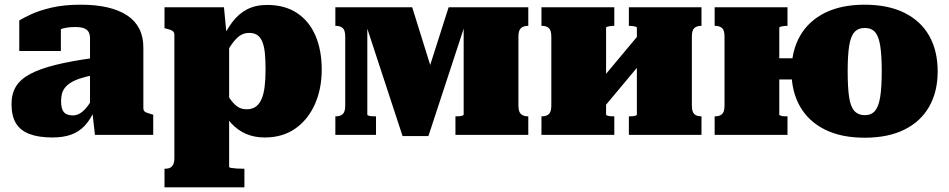

<svg xmlns="http://www.w3.org/2000/svg" viewBox="-20 -574 4040 817"><path d="M375 -327V-254Q340 -247 316 -238.5Q292 -230 277 -219.5Q262 -209 254 -197.5Q246 -186 243 -172.5Q240 -159 240 -145Q240 -121 245.5 -107.5Q251 -94 262.5 -88.5Q274 -83 290 -83Q305 -83 318.5 -90.5Q332 -98 346 -114Q360 -130 375 -157L385 -110Q365 -65 340.5 -39Q316 -13 282.5 -1Q249 11 203 11Q144 11 105 -4Q66 -19 47.5 -50Q29 -81 29 -131Q29 -175 48 -206Q67 -237 108 -259Q149 -281 215 -297.5Q281 -314 375 -327ZM384 0 372 -106 363 -101V-412Q363 -425 358 -436Q353 -447 339.5 -453Q326 -459 299 -459Q261 -459 236 -449Q211 -439 203 -427Q192 -431 188.5 -438.5Q185 -446 190 -454.5Q195 -463 207 -468.5Q219 -474 239 -473V-357H62V-487Q78 -497 112 -513Q146 -529 199 -541.5Q252 -554 324 -554Q388 -554 437.5 -542.5Q487 -531 521 -508.5Q555 -486 572.5 -452Q590 -418 590 -372V-114Q590 -106 593.5 -101.5Q597 -97 604.5 -94.5Q612 -92 624 -88L632 -86V0Z M1020 223H680V144H682Q695 144 703.5 140Q712 136 717 126Q722 116 722 98V-426Q722 -434 718.5 -438.5Q715 -443 707.5 -446Q700 -449 688 -452L680 -454V-543H933L948 -387L955 -388V136Q955 139 963.5 140.5Q972 142 986 143Q1000 144 1016 144H1020ZM1107 11Q1062 11 1026.5 -4.5Q991 -20 964 -49.5Q937 -79 919 -121V-215Q939 -183 955 -159Q971 -135 988 -122Q1005 -109 1030 -109Q1052 -109 1067.5 -119.5Q1083 -130 1092.5 -151.5Q1102 -173 1106 -204.5Q1110 -236 1110 -278Q1110 -319 1107 -348.5Q1104 -378 1096 -397Q1088 -416 1074.5 -425Q1061 -434 1040 -434Q1017 -434 999 -421Q981 -408 962.5 -380.5Q944 -353 919 -310V-394Q942 -445 969 -480.5Q996 -516 1032 -534.5Q1068 -553 1117 -553Q1192 -553 1244 -518.5Q1296 -484 1322.5 -422Q1349 -360 1349 -278Q1349 -195 1319.5 -129.5Q1290 -64 1236 -26.5Q1182 11 1107 11Z M1734 -543 1846 -184 1744 -89 1889 -543H2228V-464H2226Q2208 -464 2197 -454.5Q2186 -445 2186 -418V-125Q2186 -98 2197 -88.5Q2208 -79 2226 -79H2228V0H1918V-79H1922Q1928 -79 1935 -79.5Q1942 -80 1947.5 -82Q1953 -84 1953 -86V-520L1975 -519L1803 5H1693L1521 -519L1543 -520V-86Q1543 -84 1548.5 -82Q1554 -80 1561 -79.5Q1568 -79 1574 -79H1580V0H1407V-79H1409Q1428 -79 1438.5 -88.5Q1449 -98 1449 -125V-418Q1449 -445 1438.5 -454.5Q1428 -464 1409 -464H1407V-543Z M2326 -125V-418Q2326 -445 2315.5 -454.5Q2305 -464 2286 -464H2284V-543H2594V-464H2590Q2584 -464 2577 -463Q2570 -462 2564.5 -460.5Q2559 -459 2559 -456V-86Q2559 -84 2564.5 -82Q2570 -80 2577 -79.5Q2584 -79 2589 -79H2594V0H2284V-79H2286Q2305 -79 2315.5 -88.5Q2326 -98 2326 -125ZM2690 -86V-456Q2690 -459 2684.5 -460.5Q2679 -462 2672.5 -463Q2666 -464 2660 -464H2656V-543H2965V-464H2963Q2945 -464 2934.5 -454.5Q2924 -445 2924 -418V-125Q2924 -98 2934.5 -88.5Q2945 -79 2963 -79H2965V0H2656V-79H2660Q2666 -79 2672.5 -79.5Q2679 -80 2684.5 -82Q2690 -84 2690 -86ZM2546 -113 2488 -175 2702 -431 2760 -369Z M3063 -125V-418Q3063 -445 3052.5 -454.5Q3042 -464 3023 -464H3021V-543H3331V-464H3327Q3321 -464 3314 -463Q3307 -462 3301.5 -460.5Q3296 -459 3296 -456V-86Q3296 -84 3301.5 -82Q3307 -80 3314 -79.5Q3321 -79 3326 -79H3331V0H3021V-79H3023Q3042 -79 3052.5 -88.5Q3063 -98 3063 -125ZM3212 -236V-326H3478V-236ZM3970 -270Q3970 -184 3934 -120.5Q3898 -57 3828.5 -22.5Q3759 12 3659 12Q3560 12 3490.5 -22.5Q3421 -57 3384.5 -120.5Q3348 -184 3348 -270Q3348 -358 3384.5 -421.5Q3421 -485 3490.5 -519.5Q3560 -554 3659 -554Q3759 -554 3828.5 -519.5Q3898 -485 3934 -421.5Q3970 -358 3970 -270ZM3587 -271Q3587 -203 3593 -161.5Q3599 -120 3615.5 -102Q3632 -84 3660 -84Q3688 -84 3703.5 -102.5Q3719 -121 3725.5 -162Q3732 -203 3732 -271Q3732 -339 3725.5 -379.5Q3719 -420 3703.5 -437.5Q3688 -455 3659 -455Q3632 -455 3616 -437.5Q3600 -420 3593.5 -379.5Q3587 -339 3587 -271Z"/></svg>

Font: Roboto Serif Black
Style: Regular
Weight: 900
Designer: Greg Gazdowicz
Foundry: Commercial Type
Version: Version 1.008